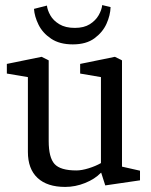

<svg xmlns="http://www.w3.org/2000/svg" viewBox="-20 -728 597 757"><path d="M237 9Q166 9 128 -26.5Q90 -62 90 -129V-424L7 -438V-476L144 -504L172 -490V-172Q172 -107 195 -81.5Q218 -56 281 -56Q302 -56 329.5 -64.5Q357 -73 378 -85V-424L296 -438V-476L433 -504L461 -490V-71L532 -55V-17L395 3L379 -47L377 -46Q354 -22 315.5 -6.5Q277 9 237 9ZM267 -553Q215 -553 181.5 -575.5Q148 -598 132 -630.5Q116 -663 114 -693L165 -706Q167 -688 178.5 -667.5Q190 -647 214 -632.5Q238 -618 275 -618Q311 -618 334 -632.5Q357 -647 369 -668Q381 -689 383 -708L416 -700Q415 -668 400 -634.5Q385 -601 352.5 -577Q320 -553 267 -553Z"/></svg>

Font: Faustina
Style: Regular
Weight: 400
Designer: Alfonso Garcia
Foundry: http://www.omnibus-type.com
Version: Version 1.200